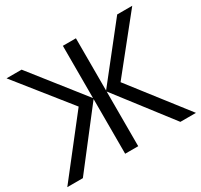

<svg xmlns="http://www.w3.org/2000/svg" viewBox="-149 -907 1151 1100"><g transform="rotate(-30 427.0 -357.0)"><path d="M288.1 -367.2 11.2 -713.9H110.8L383.8 -368.2V-713.9H470.2V-368.2L743.2 -713.9H842.8L565.9 -368.2L852.1 0H749L470.2 -361.8V0H383.8V-361.8L104 0H1Z"/></g></svg>

Font: NotoPenekeko
Style: Regular
Weight: 400
Designer: Monotype Design team
Foundry: Monotype Imaging Inc.
Version: Version 1.04